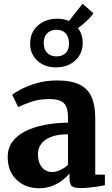

<svg xmlns="http://www.w3.org/2000/svg" viewBox="-20 -994 600 1025"><path d="M187 11Q142 11 104.2 -8.5Q66.5 -28 43.8 -65.2Q21 -102.5 21 -156Q21 -202.5 45.8 -236.8Q70.5 -271 114.8 -293.2Q159 -315.5 217.5 -327Q276 -338.5 343 -339V-364Q343 -399 335 -421.2Q327 -443.5 305.5 -454.2Q284 -465 242.5 -465Q186 -465 143.5 -449.5Q101 -434 77 -422.5L45 -488Q58 -499 92.2 -517.2Q126.5 -535.5 176 -550Q225.5 -564.5 284.5 -564.5Q361 -564.5 405.5 -542.2Q450 -520 469.2 -475.5Q488.5 -431 488.5 -362.5V-62L540 -61.5V-5Q529 -2.5 506.8 1Q484.5 4.5 459 7.2Q433.5 10 412.5 10Q376 10 363.5 -0.5Q351 -11 351 -42V-67.5Q338.5 -52 315.5 -33.5Q292.5 -15 260.2 -2Q228 11 187 11ZM260 -75.5Q279.5 -75.5 303 -86.8Q326.5 -98 343 -114V-277Q286 -277 250.5 -262.5Q215 -248 198.8 -224.2Q182.5 -200.5 182.5 -172Q182.5 -141 192.2 -119.8Q202 -98.5 219.2 -87Q236.5 -75.5 260 -75.5ZM279 -634.5Q217 -634.5 178.5 -670.8Q140 -707 141 -764.5Q142 -822 182.5 -858Q223 -894 286 -894Q320.5 -894 348 -882L421 -974L478.5 -923Q471.5 -911.5 458.2 -897.5Q445 -883.5 429 -869.8Q413 -856 396 -844Q422 -810.5 421.5 -764Q421 -707 381.5 -670.8Q342 -634.5 279 -634.5ZM281.5 -693Q313 -693 330.8 -711Q348.5 -729 348.5 -761.5Q348.5 -795.5 331.2 -815.2Q314 -835 282 -835Q250 -835 231.8 -816.2Q213.5 -797.5 213.5 -764.5Q213.5 -731 231.5 -712Q249.5 -693 281.5 -693Z"/></svg>

Font: Merriweather 28pt ExtraBold
Style: Regular
Weight: 800
Version: Version 2.100